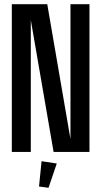

<svg xmlns="http://www.w3.org/2000/svg" viewBox="-20 -720 480 910"><path d="M126 -625V0H36V-700H204L314 -61V-700H404V0H234ZM165 164 177 44 249 55 210 170Z"/></svg>

Font: Piscolabis
Style: Regular
Weight: 400
Designer: Ariel Martín Pérez
Foundry: Tunera Type Foundry
Version: Version 1.000